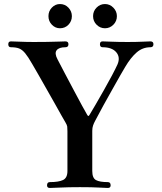

<svg xmlns="http://www.w3.org/2000/svg" viewBox="-20 -931 800 951"><path d="M227 0Q213 0 213 -13Q213 -29 227 -29Q271 -29 292.5 -39.5Q314 -50 314 -84V-281Q314 -296 313 -304Q312 -312 304 -325Q299 -333 285 -358Q271 -383 252 -417Q233 -451 212 -487.5Q191 -524 172 -558Q153 -592 139 -615Q119 -650 104.5 -667.5Q90 -685 74.5 -691Q59 -697 34 -697Q21 -697 21 -712Q21 -726 34 -726Q45 -726 78 -724.5Q111 -723 148 -723Q178 -723 212.5 -723.5Q247 -724 273.5 -725Q300 -726 304 -726Q319 -726 319 -712Q319 -697 304 -697Q272 -697 260.5 -682Q249 -667 265 -637Q279 -609 301 -568Q323 -527 345.5 -484Q368 -441 386.5 -407.5Q405 -374 412 -362Q415 -357 417.5 -356.5Q420 -356 424 -363Q434 -379 453 -412Q472 -445 494 -483.5Q516 -522 534.5 -557Q553 -592 562 -612Q577 -647 556 -672Q535 -697 488 -697Q475 -697 475 -712Q475 -726 488 -726Q499 -726 532 -724.5Q565 -723 612 -723Q656 -723 685.5 -724.5Q715 -726 725 -726Q740 -726 740 -712Q740 -697 725 -697Q686 -697 656.5 -671Q627 -645 601 -601Q594 -590 577 -560Q560 -530 537.5 -490Q515 -450 492 -408.5Q469 -367 451 -332Q445 -321 441 -309.5Q437 -298 437 -283V-84Q437 -49 455.5 -39Q474 -29 514 -29Q528 -29 528 -13Q528 0 514 0Q501 0 469.5 -2Q438 -4 376 -4Q317 -4 279 -2Q241 0 227 0ZM500 -791Q476 -791 458.5 -808.5Q441 -826 441 -851Q441 -876 458.5 -893.5Q476 -911 500 -911Q524 -911 541.5 -893Q559 -875 559 -851Q559 -826 541.5 -808.5Q524 -791 500 -791ZM277 -791Q254 -791 237 -808.5Q220 -826 220 -851Q220 -876 237 -893.5Q254 -911 277 -911Q302 -911 319 -893Q336 -875 336 -851Q336 -826 319 -808.5Q302 -791 277 -791Z"/></svg>

Font: Zen Old Mincho Black
Style: Regular
Weight: 900
Designer: Yoshimichi Ohira
Foundry: Positype
Version: Version 1.001